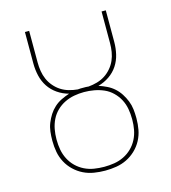

<svg xmlns="http://www.w3.org/2000/svg" viewBox="-110 -824 821 922"><g transform="rotate(-15 300.0 -363.5)"><path d="M300 8Q272 8 244.5 3.5Q217 -1 192.5 -13Q168 -25 147.5 -44.5Q127 -64 114 -88.5Q101 -113 96 -140Q91 -167 91 -195V-199Q91 -220 93.5 -241.5Q96 -263 104 -283Q112 -303 123.5 -321Q135 -339 151 -353.5Q167 -368 186.5 -377.5Q206 -387 227 -394Q197 -402 171.5 -419.5Q146 -437 129.5 -462Q113 -487 106 -517Q99 -547 99 -578V-735H120V-578Q120 -556 123.5 -534.5Q127 -513 135.5 -493.5Q144 -474 158.5 -457Q173 -440 191 -428.5Q209 -417 230 -411Q251 -405 273 -403Q280 -404 286.5 -404Q293 -404 300 -404Q307 -404 313.5 -404Q320 -404 327 -403Q349 -405 370 -411Q391 -417 409 -428.5Q427 -440 441.5 -457Q456 -474 464.5 -493.5Q473 -513 476.5 -534.5Q480 -556 480 -578V-735H501V-578Q501 -547 494 -517Q487 -487 470.5 -462Q454 -437 428.5 -419.5Q403 -402 373 -394Q394 -387 413.5 -377.5Q433 -368 449 -353.5Q465 -339 476.5 -321Q488 -303 496 -283Q504 -263 506.5 -241.5Q509 -220 509 -199V-195Q509 -167 504 -140Q499 -113 486 -88.5Q473 -64 452.5 -44.5Q432 -25 407.5 -13Q383 -1 355.5 3.5Q328 8 300 8ZM300 -11Q325 -11 350 -15Q375 -19 397.5 -30Q420 -41 438 -58.5Q456 -76 467.5 -98.5Q479 -121 483.5 -145.5Q488 -170 488 -195V-199Q488 -224 483.5 -249Q479 -274 467.5 -296Q456 -318 437.5 -336Q419 -354 396 -364Q373 -374 348 -378.5Q323 -383 298 -383Q273 -383 248.5 -378.5Q224 -374 201.5 -363Q179 -352 161 -334.5Q143 -317 132 -294.5Q121 -272 116.5 -247.5Q112 -223 112 -199V-195Q112 -170 116.5 -145.5Q121 -121 132.5 -98.5Q144 -76 162 -58.5Q180 -41 202.5 -30Q225 -19 250 -15Q275 -11 300 -11Z"/></g></svg>

Font: Zed Sans Thin Extended
Style: Regular
Weight: 100
Width: 7
Designer: Belleve Invis
Foundry: Belleve Invis
Version: Version 1.0.0; ttfautohint (v1.8.4)